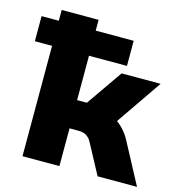

<svg xmlns="http://www.w3.org/2000/svg" viewBox="-127 -800 845 894"><g transform="rotate(15 295.5 -352.5)"><path d="M61 0V-532H-22V-653H61V-705H239V-653H422V-532H239V-318H286L407 -492H595L419 -236L388 -294Q414 -291 436 -277Q458 -263 476 -243Q494 -223 507 -199L613 0H423L348 -140Q340 -156 330.5 -165Q321 -174 310 -178Q299 -182 284 -182H239V0Z"/></g></svg>

Font: Nunito Sans 12pt Black
Style: Regular
Weight: 900
Designer: Vernon Adams
Foundry: Vernon Adams
Version: Version 3.101;gftools[0.9.27]